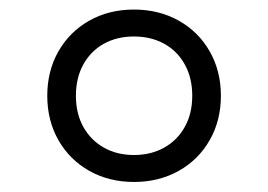

<svg xmlns="http://www.w3.org/2000/svg" viewBox="-20 -768 548 392"><path d="M76.5 -572.5Q76.5 -623 99.2 -663Q122 -703 162.2 -725.8Q202.5 -748.5 253.5 -748.5Q304.5 -748.5 345 -725.8Q385.5 -703 408.2 -663Q431 -623 431 -572.5Q431 -522 408.2 -482Q385.5 -442 345 -419.2Q304.5 -396.5 253.5 -396.5Q202.5 -396.5 162.2 -419.2Q122 -442 99.2 -482Q76.5 -522 76.5 -572.5ZM372.5 -572.5Q372.5 -609 357.2 -636.5Q342 -664 315 -678.8Q288 -693.5 253.5 -693.5Q219 -693.5 192.2 -678.8Q165.5 -664 150.2 -636.5Q135 -609 135 -572.5Q135 -536 150.2 -508.8Q165.5 -481.5 192.2 -466.5Q219 -451.5 253.5 -451.5Q288 -451.5 315 -466.5Q342 -481.5 357.2 -508.8Q372.5 -536 372.5 -572.5Z"/></svg>

Font: Encode Sans Semi Expanded
Style: Regular
Weight: 400
Width: 6
Designer: Multiple Designers
Foundry: Impallari Type
Version: Version 2.000